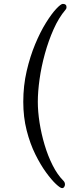

<svg xmlns="http://www.w3.org/2000/svg" viewBox="-20 -811 390 990"><path d="M300 159Q291 159 268.5 138Q246 117 217.5 78Q189 39 162 -15.5Q135 -70 117.5 -138.5Q100 -207 100 -286Q100 -369 117.5 -444.5Q135 -520 161.5 -583.5Q188 -647 217 -693.5Q246 -740 270 -765.5Q294 -791 304 -791Q323 -791 323 -774Q323 -766 318 -761Q283 -720 256.5 -660.5Q230 -601 211.5 -534Q193 -467 184 -402.5Q175 -338 175 -286Q175 -236 184 -178.5Q193 -121 210 -64Q227 -7 251.5 41.5Q276 90 307 121Q315 129 315 140Q315 147 311 153Q307 159 300 159Z"/></svg>

Font: QiushuiShotai
Style: Regular
Weight: 600
Designer: Fontworks Inc.
Foundry: Fontworks Inc.
Version: Version 1.250